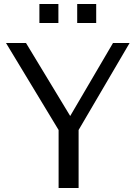

<svg xmlns="http://www.w3.org/2000/svg" viewBox="-20 -940 678 960"><path d="M461 -825H366V-920H461ZM272 -825H177V-920H272ZM373 0H273V-290L10 -725H110L331 -360L545 -725H628L373 -290Z"/></svg>

Font: AbakuTLSymSans
Style: Regular
Weight: 400
Version: Version 2007.05.04